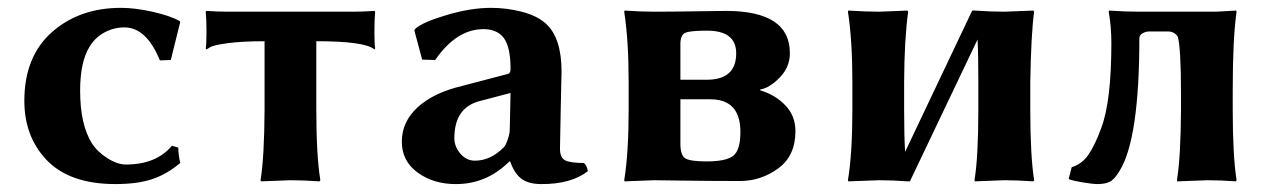

<svg xmlns="http://www.w3.org/2000/svg" viewBox="-20 -459 3256 489"><path d="M296.9 -389.2Q270 -389.2 246.3 -376.5Q222.7 -363.8 208.5 -340.8Q184.1 -301.8 184.1 -228Q184.1 -142.1 213.9 -94.2Q228 -72.3 253.4 -56.2Q278.8 -40 300.8 -40Q377.9 -40 418 -87.9L434.1 -83Q434.1 -65.9 439 -43.9Q404.8 -15.1 367.4 -2.7Q330.1 9.8 273.9 9.8Q154.8 9.8 96.2 -54.2Q42 -113.3 42 -202.1Q42 -314.9 112.1 -377Q182.1 -439 288.1 -439Q324.2 -439 368.7 -429Q413.1 -418.9 437 -405.8L439 -402.8L415 -306.2L387.2 -305.2Q353 -389.2 296.9 -389.2Z M653.8 -354Q597.7 -354 560.5 -349.1Q523.4 -344.2 514.6 -338.4L505.9 -333L503.9 -335.9Q505.9 -345.7 505.9 -377.9Q505.9 -410.2 503.9 -429.2L505.9 -431.2Q535.6 -429.2 560.5 -429.2H878.9Q903.8 -429.2 933.6 -431.2L935.5 -429.2Q933.6 -410.2 933.6 -378.2Q933.6 -346.2 935.5 -335.9L933.6 -333Q910.6 -354 785.6 -354V-180.2Q785.6 -63 795.9 0L793.5 2.9Q753.4 0 719.7 0L644.5 2.9L643.6 0Q653.3 -60.1 653.8 -180.2Z M1280.3 -222.2 1200.2 -201.2Q1137.2 -184.1 1137.2 -106.9Q1137.2 -85.9 1152.3 -67.9Q1167.5 -49.8 1189.5 -49.8Q1229.5 -49.8 1263.2 -84Q1268.1 -88.9 1273.2 -104Q1278.3 -119.1 1278.3 -128.9ZM1406.2 -80.1Q1406.2 -57.1 1419.7 -50.5Q1433.1 -43.9 1467.3 -43.9Q1475.1 -37.1 1477.1 -22.9Q1434.1 10.3 1358.4 9.8Q1326.2 9.8 1308.1 -3.7Q1290 -17.1 1279.3 -47.9H1277.3Q1219.2 10.3 1140.1 9.8Q1084 9.8 1043.7 -19.5Q1003.4 -48.8 1003.4 -98.1Q1003.4 -148.9 1043.9 -186Q1084.5 -223.1 1157.2 -240.2L1274.4 -271Q1280.3 -272.9 1280.3 -283.2Q1280.3 -339.4 1263.2 -362.1Q1246.1 -384.8 1211.4 -384.8Q1142.6 -384.8 1088.4 -306.2L1055.2 -307.1L1035.2 -381.8L1038.1 -386.2Q1058.1 -403.3 1118.7 -421.1Q1179.2 -439 1230.5 -439Q1270.5 -439 1309.3 -429Q1348.1 -418.9 1370.1 -398.9Q1410.2 -362.8 1410.2 -276.9Q1410.2 -273.9 1408.2 -185.5Q1406.2 -97.2 1406.2 -80.1Z M1712.9 -255.9H1779.8Q1855 -255.9 1855 -323.2Q1855 -381.3 1779.8 -380.9Q1735.8 -380.9 1724.4 -375Q1712.9 -369.1 1712.9 -347.2ZM1712.9 -206.1V-92.8Q1712.9 -64.9 1724.4 -56.4Q1735.8 -47.9 1779.8 -47.9Q1828.6 -47.9 1847.2 -62Q1865.7 -76.2 1865.7 -123Q1865.7 -206.1 1789.1 -206.1ZM1646 0 1570.8 2.9 1569.8 0Q1581.1 -68.8 1581.1 -180.2V-249Q1581.1 -356 1569.8 -429.2L1570.8 -432.1Q1610.8 -429.2 1646 -429.2Q1686 -429.2 1750 -430.2Q1814 -431.2 1829.1 -431.2Q1992.2 -431.2 1991.7 -323.2Q1991.7 -288.1 1965.8 -261.5Q1939.9 -234.9 1916 -231V-229Q1954.1 -217.8 1980 -190.9Q2005.9 -164.1 2005.9 -125Q2005.9 -62 1961.9 -30Q1918 2 1864.7 2Q1791.5 2 1721.2 1Q1650.9 0 1646 0Z M2291 2.9Q2253.9 0 2219.7 0Q2219.7 0 2140.6 2.9L2139.6 0Q2150.9 -68.8 2150.9 -180.2V-249Q2150.9 -356 2139.6 -429.2L2140.6 -432.1Q2184.6 -429.2 2219.7 -429.2Q2219.7 -429.2 2291 -432.1L2293 -429.2Q2283.2 -358.4 2282.7 -249V-180.2Q2282.7 -111.8 2285.2 -72.3L2456.1 -432.1H2462.9Q2502.9 -429.2 2537.6 -429.2Q2537.6 -429.2 2611.8 -432.1L2613.8 -429.2Q2606 -372.1 2604 -250V-179.2Q2604 -63 2613.8 0L2611.8 2.9Q2571.8 0 2537.6 0Q2537.6 0 2462.9 2.9L2461.9 0Q2471.7 -60.1 2471.7 -179.2V-250Q2471.7 -320.8 2469.7 -358.4L2297.4 2.9Z M2810.5 -349.1Q2810.5 -391.1 2803.7 -429.2L2804.7 -432.1Q2846.7 -429.2 2880.4 -429.2H3076.7Q3076.7 -429.2 3128.4 -432.1L3129.4 -429.2Q3119.6 -361.3 3119.6 -229V-179.2Q3119.6 -63 3129.4 0L3127.4 2.9Q3089.4 0 3055.7 0Q3055.7 0 2978.5 2.9L2977.5 0Q2987.3 -60.1 2987.8 -179.2V-220.2Q2987.8 -339.4 2979.5 -366.2Q2969.7 -379.4 2953.6 -378.9H2908.7Q2897.5 -378.9 2889.6 -374Q2881.8 -369.1 2881.8 -361.8Q2881.8 -105 2831.5 -23.9Q2818.4 -2 2806.4 3.9Q2794.4 9.8 2775.4 9.8Q2763.2 9.8 2736.8 5.4Q2710.4 1 2701.7 -2.9L2709.5 -33.2Q2735.4 -41 2752 -64.9Q2768.6 -88.9 2784.7 -132.8Q2810.5 -201.2 2810.5 -349.1Z"/></svg>

Font: Linux Biolinum
Style: Bold
Weight: 700
Designer: Philipp H. Poll
Foundry: Philipp H. Poll
Version: Version 1.3.2 ; ttfautohint (v0.9)